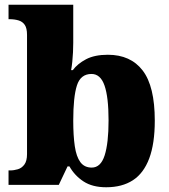

<svg xmlns="http://www.w3.org/2000/svg" viewBox="-20 -780 715 810"><path d="M428 10Q370 10 332.5 -14.5Q295 -39 273 -78H265L228 0H16V-61H22Q39 -61 55.5 -66Q72 -71 83 -86Q94 -101 94 -130V-633Q94 -661 84.5 -675Q75 -689 58 -694Q41 -699 20 -699H16V-760H289V-599Q289 -581 288 -560Q287 -539 285 -519.5Q283 -500 280 -484H287Q307 -511 343 -530Q379 -549 435 -549Q531 -549 582 -482.5Q633 -416 633 -271Q633 -174 609.5 -111.5Q586 -49 540.5 -19.5Q495 10 428 10ZM367 -73Q405 -73 421.5 -124.5Q438 -176 438 -272Q438 -370 421 -419Q404 -468 366 -468Q320 -468 304.5 -419.5Q289 -371 289 -271Q289 -208 295.5 -163.5Q302 -119 319 -96Q336 -73 367 -73Z"/></svg>

Font: Noto Serif Khmer Black
Style: Regular
Weight: 900
Version: Version 2.003